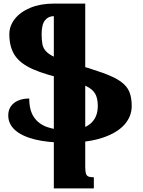

<svg xmlns="http://www.w3.org/2000/svg" viewBox="-20 -785 796 1070"><path d="M349 10Q246 10 174 -8Q102 -26 64 -60Q26 -94 26 -142Q26 -172 41 -193Q56 -214 82.5 -225Q109 -236 143 -236Q143 -170 169.5 -131.5Q196 -93 244 -76.5Q292 -60 355 -60Q441 -60 483 -95Q525 -130 525 -194Q525 -237 510.5 -262.5Q496 -288 459.5 -305.5Q423 -323 357 -341Q234 -368 163 -399.5Q92 -431 62 -477.5Q32 -524 32 -594Q32 -641 63 -680Q94 -719 150 -742Q206 -765 280 -765V-695Q249 -695 230.5 -671.5Q212 -648 212 -594Q212 -561 216.5 -538Q221 -515 238 -497.5Q255 -480 290 -464.5Q325 -449 385 -432Q489 -402 554 -378.5Q619 -355 653.5 -330Q688 -305 701 -273Q714 -241 714 -194Q714 -136 673 -90Q632 -44 550.5 -17Q469 10 349 10ZM280 265V-765H455V144Q455 168 458.5 181Q462 194 472.5 198.5Q483 203 503 203V265Z"/></svg>

Font: Noto Serif Armenian Black
Style: Regular
Weight: 900
Version: Version 2.007